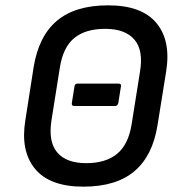

<svg xmlns="http://www.w3.org/2000/svg" viewBox="-20 -687 673 719"><path d="M259 -290Q247 -290 249 -301L259 -364Q261 -374 270 -374H423Q435 -374 433 -364L423 -301Q420 -290 411 -290ZM292 12Q166 12 111 -55Q56 -122 75 -237L106 -436Q125 -552 193.5 -609.5Q262 -667 385 -667Q511 -667 566 -600.5Q621 -534 602 -418L570 -219Q552 -104 483.5 -46Q415 12 292 12ZM303 -76Q376 -76 418.5 -111Q461 -146 473 -222L504 -417Q518 -498 483.5 -538.5Q449 -579 374 -579Q300 -579 258 -544.5Q216 -510 204 -433L173 -238Q160 -157 194 -116.5Q228 -76 303 -76Z"/></svg>

Font: Sofia Sans SemiBold
Style: Italic
Weight: 600
Italic angle: -9°
Designer: Botio Nikoltchev, Ani Petrova
Foundry: lettersoup
Version: Version 4.100-B